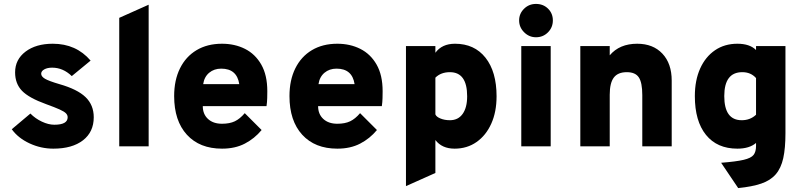

<svg xmlns="http://www.w3.org/2000/svg" viewBox="-20 -746 4100 979"><path d="M252 12Q188.5 12 130.5 -15Q72.5 -42 40 -87L135 -167Q160 -141.5 193.5 -125.8Q227 -110 257 -110Q325 -110 325 -148Q325 -159 316.5 -168Q308 -177 284.2 -187.8Q260.5 -198.5 215 -215Q127.5 -246.5 92.2 -283Q57 -319.5 57 -377Q57 -442.5 110.2 -482.8Q163.5 -523 249 -523Q368.5 -523 442 -437L346 -358Q301.5 -401 246 -401Q221.5 -401 205.8 -392.2Q190 -383.5 190 -370Q190 -356 209.2 -344.5Q228.5 -333 283 -317Q374.5 -291 416.2 -250.8Q458 -210.5 458 -148Q458 -73 403 -30.5Q348 12 252 12Z M588 0V-655L738 -722V0Z M1112 12Q998 12 933 -59Q868 -130 868 -256Q868 -337.5 897.8 -397.5Q927.5 -457.5 982.2 -490.2Q1037 -523 1112 -523Q1177 -523 1229.2 -496.8Q1281.5 -470.5 1312.2 -416.8Q1343 -363 1343 -281Q1343 -267 1342.5 -246.2Q1342 -225.5 1339 -205H1014Q1014 -164 1040.5 -139.5Q1067 -115 1112 -115Q1151 -115 1177.2 -127.5Q1203.5 -140 1228 -169L1314 -83Q1278 -39.5 1228.5 -13.8Q1179 12 1112 12ZM1016 -317H1200Q1188 -396 1108 -396Q1071.5 -396 1046.5 -375Q1021.5 -354 1016 -317Z M1700 12Q1586 12 1521 -59Q1456 -130 1456 -256Q1456 -337.5 1485.8 -397.5Q1515.5 -457.5 1570.2 -490.2Q1625 -523 1700 -523Q1765 -523 1817.2 -496.8Q1869.5 -470.5 1900.2 -416.8Q1931 -363 1931 -281Q1931 -267 1930.5 -246.2Q1930 -225.5 1927 -205H1602Q1602 -164 1628.5 -139.5Q1655 -115 1700 -115Q1739 -115 1765.2 -127.5Q1791.5 -140 1816 -169L1902 -83Q1866 -39.5 1816.5 -13.8Q1767 12 1700 12ZM1604 -317H1788Q1776 -396 1696 -396Q1659.5 -396 1634.5 -375Q1609.5 -354 1604 -317Z M2050 203V-511H2200V-477Q2233.5 -523 2300 -523Q2399 -523 2455.5 -451.8Q2512 -380.5 2512 -255Q2512 -175.5 2485 -115.5Q2458 -55.5 2409.8 -21.8Q2361.5 12 2298 12Q2233.5 12 2200 -32V136ZM2274 -133Q2316 -133 2339 -165.2Q2362 -197.5 2362 -255Q2362 -378 2274 -378Q2228 -378 2200 -350V-163Q2204.5 -150.5 2225.8 -141.8Q2247 -133 2274 -133Z M2713 -556Q2678 -556 2652.5 -581.5Q2627 -607 2627 -642Q2627 -676.5 2652 -701.2Q2677 -726 2713 -726Q2750 -726 2774.5 -701.8Q2799 -677.5 2799 -642Q2799 -606 2774 -581Q2749 -556 2713 -556ZM2638 0V-511H2788V0Z M2939 0V-511H3089V-464Q3139 -523 3229 -523Q3310 -523 3357.5 -472.5Q3405 -422 3405 -335V0H3255V-261Q3255 -325 3237.2 -351.5Q3219.5 -378 3176 -378Q3130.5 -378 3109.8 -350.5Q3089 -323 3089 -263V0Z M3744 213 3657 84Q3733.5 78 3771.8 69Q3810 60 3822.5 43.8Q3835 27.5 3835 -1V-17Q3801 12 3740 12Q3636.5 12 3579.8 -58.2Q3523 -128.5 3523 -256Q3523 -336.5 3550 -396.5Q3577 -456.5 3625.8 -489.8Q3674.5 -523 3740 -523Q3803 -523 3835 -491V-511H3985V-67Q3985 9.5 3973.8 60.5Q3962.5 111.5 3935.5 142.8Q3908.5 174 3861.8 190Q3815 206 3744 213ZM3762 -133Q3805.5 -133 3835 -161V-348Q3808.5 -378 3765 -378Q3673 -378 3673 -256Q3673 -133 3762 -133Z"/></svg>

Font: Overpass Black
Style: Regular
Weight: 900
Designer: Delve Withrington, Dave Bailey, Thomas Jockin
Foundry: Delve Fonts LLC
Version: Version 4.000; ttfautohint (v1.8.3)